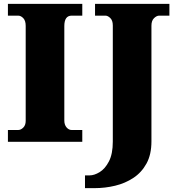

<svg xmlns="http://www.w3.org/2000/svg" viewBox="-20 -734 912 994"><path d="M21 0V-61H74Q88 -61 100.5 -73.5Q113 -86 113 -108V-600Q113 -627 100.5 -640Q88 -653 74 -653H21V-714H406V-653H351Q313 -653 313 -599V-110Q313 -88 324.5 -74.5Q336 -61 351 -61H406V0ZM420 240V174H444Q468 174 496 157Q524 140 544 101.5Q564 63 564 -1V-602Q564 -628 551 -640.5Q538 -653 526 -653H472V-714H857V-653H804Q791 -653 777.5 -640Q764 -627 764 -601V-2Q764 66 738.5 112.5Q713 159 670.5 187Q628 215 576 227.5Q524 240 470 240Z"/></svg>

Font: Noto Serif Tamil Black
Style: Regular
Weight: 900
Designer: Indian Type Foundry, Tom Grace, and the Monotype Design Team
Foundry: Monotype Imaging Inc.
Version: Version 2.004; ttfautohint (v1.8.4.7-5d5b)